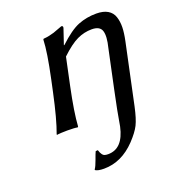

<svg xmlns="http://www.w3.org/2000/svg" viewBox="-121 -534 766 843"><g transform="rotate(-20 261.5 -113.0)"><path d="M441.4 2Q429.7 56.2 416.3 83Q402.8 109.9 370.6 144Q304.7 212.9 222.7 212.9Q194.3 212.9 182.6 205.1L182.1 202.1Q189.9 191.9 199.7 164.3Q209.5 136.7 213.9 127.9L224.1 127Q227.5 136.7 229 140.1Q230.5 143.6 234.6 149.4Q238.8 155.3 245.1 157.2Q251.5 159.2 261.2 159.2Q330.6 159.2 351.6 63Q352.5 58.6 355.5 41Q358.4 23.4 365.2 -12.7Q371.1 -43.9 382.3 -96.2L420.9 -277.8Q434.1 -330.1 426 -355.5Q418 -380.9 379.9 -380.9Q344.7 -380.9 311.8 -365.5Q278.8 -350.1 233.4 -307.1L206.5 -180.2Q182.1 -64.5 178.2 0L175.3 2.9Q162.1 0 127.9 0Q112.3 0 100.1 0.7Q87.9 1.5 83 2L78.6 2.9L78.1 0Q101.1 -61.5 126.5 -180.2L138.2 -234.9Q163.6 -353.5 165.5 -411.1L168 -414.1Q182.6 -415 196.5 -418.2Q210.4 -421.4 218 -423.8Q225.6 -426.3 240 -431.9Q254.4 -437.5 259.3 -439Q268.1 -439 266.1 -429.2L241.7 -356.9H244.1Q298.8 -408.2 337.9 -423.6Q377 -439 422.4 -439Q455.1 -439 475.3 -427Q495.6 -415 502.9 -392.8Q510.3 -370.6 509.8 -343.8Q509.3 -317.9 501.5 -280.8Z"/></g></svg>

Font: Linux Biolinum G
Style: Italic
Weight: 400
Italic angle: -12°
Designer: Philipp H. Poll
Foundry: Philipp H. Poll
Version: Version 0.5.1